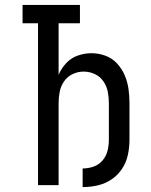

<svg xmlns="http://www.w3.org/2000/svg" viewBox="-20 -755 616 783"><path d="M317 8Q348 8 378.5 1Q409 -6 435 -23.5Q461 -41 478 -67Q495 -93 501.5 -123.5Q508 -154 508 -185V-335Q508 -364 504 -392.5Q500 -421 488.5 -448Q477 -475 457 -496.5Q437 -518 409.5 -528Q382 -538 353 -538Q325 -538 297.5 -528.5Q270 -519 250 -497.5Q230 -476 219 -450V-660H306V-735H72V-660H135V0H219V-335Q219 -358 223.5 -381Q228 -404 241.5 -423.5Q255 -443 276.5 -453Q298 -463 321 -463Q345 -463 366.5 -453Q388 -443 401.5 -423.5Q415 -404 419.5 -381Q424 -358 424 -335V-185Q424 -162 418.5 -140Q413 -118 398 -100.5Q383 -83 361.5 -75.5Q340 -68 317 -68Z"/></svg>

Font: Iosevka SS01 Extended
Style: Regular
Weight: 400
Width: 7
Monospace: yes
Designer: Belleve Invis
Foundry: Belleve Invis
Version: Version 3.4.7; ttfautohint (v1.8.3)